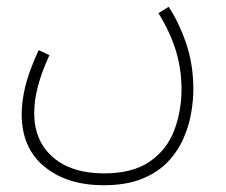

<svg xmlns="http://www.w3.org/2000/svg" viewBox="-20 -317 666 567"><path d="M44 20Q44 -15 54 -59Q64 -103 94 -169L126 -154Q81 -58 81 17Q81 99 136 147Q191 195 287 195Q372 195 422.5 160Q473 125 494.5 68Q516 11 516 -53Q516 -113 499.5 -167Q483 -221 448 -278L478 -297Q509 -250 530 -188Q551 -126 551 -53Q551 -21 544.5 17Q538 55 521.5 92.5Q505 130 475.5 161Q446 192 399.5 211Q353 230 286 230Q178 230 111 175Q44 120 44 20Z"/></svg>

Font: Noto Sans Arabic SemCond ExtLt
Style: Regular
Weight: 200
Width: 4
Designer: Monotype Design Team, Nadine Chahine, Nizar Qandah and Khaled Hosny
Foundry: Monotype Imaging Inc.
Version: Version 2.012; ttfautohint (v1.8.4.7-5d5b)